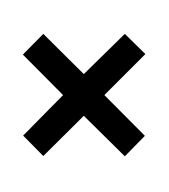

<svg xmlns="http://www.w3.org/2000/svg" viewBox="-20 -770 612 697"><path d="M209 -424.8 63 -571.8 137.2 -647 284.2 -501 433.1 -647 507.8 -573.7 358.9 -424.8 505.9 -276.9 433.1 -202.6 284.2 -349.6 137.2 -203.6 64 -277.8ZM225.1 -750ZM225.1 -92.8Z"/></svg>

Font: Noto Sans Oriya UI
Style: Bold
Weight: 700
Designer: Monotype Design Team
Foundry: Monotype Imaging Inc.
Version: Version 1.01